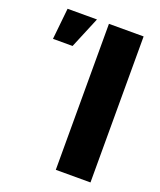

<svg xmlns="http://www.w3.org/2000/svg" viewBox="-136 -813 748 899"><g transform="rotate(20 238.5 -364.0)"><path d="M423.3 -727.5V0H250.5V-727.5ZM28.3 -571.8 44.4 -727.5H190.9L126 -571.8Z"/></g></svg>

Font: Inter 20pt ExtraBold
Style: Regular
Weight: 800
Version: Version 4.001;git-66647c0bb